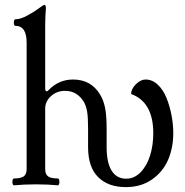

<svg xmlns="http://www.w3.org/2000/svg" viewBox="-20 -747 749 778"><path d="M37.1 3.9Q30.3 3.9 30.3 -10Q30.3 -23.9 37.1 -23.9Q64 -23.9 75.9 -32.2Q87.9 -40.5 87.9 -62V-574.2Q87.9 -642.1 43 -642.1Q36.1 -642.1 36.1 -655.5Q36.1 -668.9 43 -668.9Q62.5 -668.9 90.8 -684.1Q119.1 -699.2 138.2 -713.9Q155.3 -727.1 160.2 -727.1Q166 -727.1 166 -712.9Q163.1 -679.7 163.1 -638.2V-389.2Q163.1 -377 168.9 -377Q173.3 -377 176.8 -381.8Q218.3 -424.8 275.9 -424.8Q348.1 -424.8 384.8 -365.2Q398.9 -342.8 405.5 -311.5Q412.1 -280.3 412.1 -224.1V-150.9Q412.1 -87.9 432.4 -55.4Q452.6 -22.9 491.2 -22.9Q524.4 -22.9 549.8 -49.1Q575.2 -75.2 588.1 -116.7Q601.1 -158.2 601.1 -207Q601.1 -333.5 511.2 -366.2Q511.2 -386.2 530.5 -405.5Q549.8 -424.8 569.8 -424.8Q597.2 -424.8 619.4 -403.8Q641.6 -382.8 654.8 -349.9Q668 -316.9 675 -280Q682.1 -243.2 682.1 -208Q682.1 -148.4 661.4 -99.9Q640.6 -51.3 596.2 -20Q551.8 11.2 490.2 11.2Q418.5 11.2 377.7 -29.3Q336.9 -69.8 336.9 -150.9V-227.1Q336.9 -272.9 332.8 -296.1Q328.6 -319.3 318.8 -335.9Q291 -378.9 244.1 -378.9Q210 -378.9 186.5 -357.4Q163.1 -335.9 163.1 -307.1V-62Q163.1 -40.5 175 -32.2Q187 -23.9 213.9 -23.9Q220.7 -23.9 220.7 -10Q220.7 3.9 213.9 3.9Q175.3 0 126 0Q76.7 0 37.1 3.9Z"/></svg>

Font: Junicode SmCond
Style: Regular
Weight: 400
Width: 4
Designer: Peter S. Baker
Version: Version 2.206